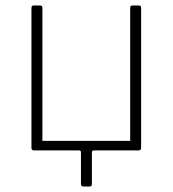

<svg xmlns="http://www.w3.org/2000/svg" viewBox="-20 -550 631 702"><path d="M286 132Q276 132 276 123V7Q276 0 269 0H104Q95 0 95 -10V-520Q95 -526 97 -528Q99 -530 106 -530H123Q131 -530 133 -528Q135 -526 135 -518V-35H456V-520Q456 -526 458 -528Q460 -530 467 -530H484Q492 -530 494 -528Q496 -526 496 -518V-10Q496 0 487 0H323Q316 0 316 7V122Q316 127 314 129.5Q312 132 307 132Z"/></svg>

Font: Libre Franklin Thin
Style: Regular
Weight: 100
Designer: Pablo Impallari, Rodrigo Fuenzalida, Nhung Nguyen
Foundry: Impallari Type
Version: Version 3.000